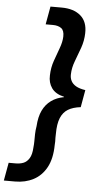

<svg xmlns="http://www.w3.org/2000/svg" viewBox="-77 -851 598 1061"><g transform="rotate(5 221.5 -321.0)"><path d="M221 -811Q288 -811 326.5 -778Q365 -745 363 -681Q362 -639 348 -599.5Q334 -560 319.5 -522.5Q305 -485 304 -448Q303 -428 311.5 -411.5Q320 -395 339 -384Q358 -373 391 -368L374 -272Q331 -267 304 -250.5Q277 -234 263.5 -201Q250 -168 250 -113Q249 -102 249.5 -91.5Q250 -81 250 -71Q250 -61 249 -51Q248 25 221.5 73.5Q195 122 150 145.5Q105 169 48 169H-14L4 69H43Q67 69 86 61.5Q105 54 118 33Q131 12 133 -28Q135 -45 135 -63Q135 -81 135.5 -102Q136 -123 140 -146Q143 -198 160 -233.5Q177 -269 207 -290.5Q237 -312 277 -319V-321Q229 -332 208 -362Q187 -392 189 -432Q190 -475 203.5 -513.5Q217 -552 230 -587Q243 -622 244 -652Q245 -686 227.5 -698.5Q210 -711 181 -711H141L159 -811Z"/></g></svg>

Font: DM Sans 18pt SemiBold
Style: Italic
Weight: 600
Italic angle: -10°
Designer: Colophon Foundry, Jonny Pinhorn
Foundry: Colophon Foundry
Version: Version 4.004;gftools[0.9.30]